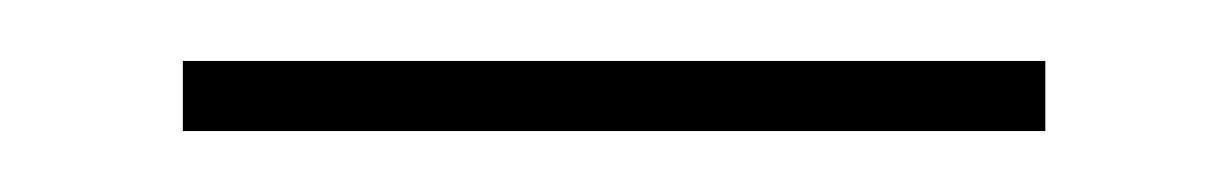

<svg xmlns="http://www.w3.org/2000/svg" viewBox="-20 -300 403 63"><path d="M40 -257V-280H323V-257Z"/></svg>

Font: MuseoModerno Thin Thin
Style: Regular
Weight: 250
Version: Version 1.003